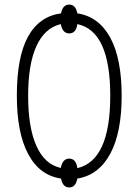

<svg xmlns="http://www.w3.org/2000/svg" viewBox="-20 -780 610 846"><path d="M104 -357.9Q104 -217.8 140.6 -136.7Q177.2 -55.2 248 -40Q255.4 -81.1 285.2 -81.1Q315.4 -81.1 320.8 -39.1Q465.8 -72.8 465.8 -357.9Q465.8 -643.6 320.8 -673.8Q315.4 -632.8 285.2 -632.8Q255.4 -632.8 248 -673.8Q177.2 -657.2 140.6 -577.1Q104 -497.1 104 -357.9ZM516.1 -357.9Q516.1 -195.8 465.8 -102.5Q415 -8.3 320.8 6.8Q313.5 45.9 285.2 45.9Q256.3 45.9 249 6.8Q154.8 -6.8 104.5 -100.6Q54.2 -193.8 54.2 -358.9Q54.2 -528.8 103.5 -618.7Q152.8 -708 249 -721.2Q256.3 -759.8 285.2 -759.8Q313.5 -759.8 320.8 -721.2Q415 -707 465.8 -614.3Q516.1 -521.5 516.1 -357.9Z"/></svg>

Font: Germano
Style: Regular
Weight: 300
Width: 3
Foundry: Ascender Corporation
Version: Version 1.10; ttfautohint (v1.5)